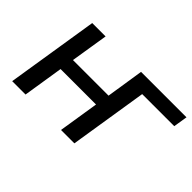

<svg xmlns="http://www.w3.org/2000/svg" viewBox="-86 -728 965 965"><g transform="rotate(45 397.0 -245.5)"><path d="M46 0 124 -491H219L187 -291H440L471 -491H794L782 -416H554L488 0H393L427 -215H175L141 0Z"/></g></svg>

Font: Nunito Sans 10pt Medium
Style: Italic
Weight: 500
Italic angle: -9°
Designer: Vernon Adams
Foundry: Vernon Adams
Version: Version 3.101;gftools[0.9.27]